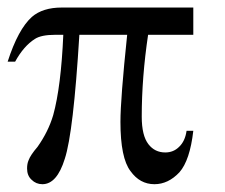

<svg xmlns="http://www.w3.org/2000/svg" viewBox="-20 -467 589 502"><path d="M485.4 -447.3Q485.4 -429.7 485.4 -376Q455.1 -376 367.2 -376Q350.6 -264.6 350.6 -162.1Q350.6 -112.3 368.2 -89.8Q384.8 -68.4 412.1 -68.4Q433.6 -68.4 448.2 -83Q463.9 -97.7 467.8 -125Q473.6 -125 485.4 -125Q476.6 -47.9 449.2 -16.6Q419.9 14.6 383.8 14.6Q345.7 14.6 321.3 -19.5Q294.9 -53.7 294.9 -148.4Q294.9 -208 312.5 -376Q270.5 -376 187.5 -376Q171.9 -120.1 149.4 -51.8Q128.9 14.6 90.8 14.6Q74.2 14.6 62.5 2.9Q50.8 -7.8 50.8 -26.4Q50.8 -39.1 54.7 -47.9Q59.6 -61.5 78.1 -83Q106.4 -123 119.1 -166Q139.6 -240.2 145.5 -376Q138.7 -376 124 -376Q87.9 -376 71.3 -365.2Q42 -346.7 19.5 -305.7Q12.7 -305.7 0 -305.7Q27.3 -390.6 63.5 -422.9Q91.8 -447.3 141.6 -447.3Q256.8 -447.3 485.4 -447.3Z"/></svg>

Font: Griech2
Style: Regular
Weight: 400
Version: 001.007